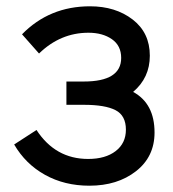

<svg xmlns="http://www.w3.org/2000/svg" viewBox="-20 -575 551 610"><path d="M403 -283Q471 -246 471 -154Q471 -77 412 -31Q353 15 264 15Q185 15 123 -19.5Q61 -54 25 -116L96 -162Q156 -70 260 -70Q315 -70 347.5 -95Q380 -120 380 -163Q380 -208 347 -225Q314 -242 247 -242H191V-316H246Q365 -316 365 -391Q365 -430 335.5 -450.5Q306 -471 261 -471Q172 -471 104 -405L50 -466Q137 -555 266 -555Q347 -555 401.5 -513Q456 -471 456 -398Q456 -328 403 -283Z"/></svg>

Font: Manrope Medium
Style: Medium
Weight: 500
Designer: Mikhail Sharanda
Foundry: Mikhail Sharanda
Version: Version 4.000;hotconv 1.0.109;makeotfexe 2.5.65596